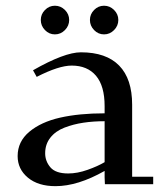

<svg xmlns="http://www.w3.org/2000/svg" viewBox="-20 -637 570 664"><path d="M41 -97.2Q41 -147.5 81.5 -181.4Q122.1 -215.3 188 -230.2Q253.9 -245.1 341.8 -245.1V-270Q341.8 -339.8 312 -375Q282.2 -410.2 228 -410.2Q183.1 -410.2 106.9 -371.1L94.2 -394Q203.1 -456.1 259.8 -456.1Q347.2 -456.1 392.1 -410.2Q437 -364.3 437 -274.9V-25.9H509.8V0H342.8L341.8 -23.9V-45.9Q249 6.8 171.9 6.8Q111.8 6.8 76.4 -22.7Q41 -52.2 41 -97.2ZM135.5 -533Q121.1 -547.9 121.1 -567.9Q121.1 -587.9 135.5 -602.5Q149.9 -617.2 169.9 -617.2Q189.9 -617.2 204.6 -602.5Q219.2 -587.9 219.2 -567.9Q219.2 -547.9 204.6 -533Q189.9 -518.1 169.9 -518.1Q149.9 -518.1 135.5 -533ZM136.2 -106.9Q136.2 -79.6 154.3 -58.3Q172.4 -37.1 215.8 -37.1Q247.6 -37.1 282.7 -49.6Q317.9 -62 341.8 -76.2V-217.8Q302.2 -217.8 268.1 -212.6Q233.9 -207.5 202.9 -195.6Q171.9 -183.6 154.1 -160.9Q136.2 -138.2 136.2 -106.9ZM305.4 -533Q291 -547.9 291 -567.9Q291 -587.9 305.4 -602.5Q319.8 -617.2 339.8 -617.2Q359.9 -617.2 374.5 -602.5Q389.2 -587.9 389.2 -567.9Q389.2 -547.9 374.5 -533Q359.9 -518.1 339.8 -518.1Q319.8 -518.1 305.4 -533Z"/></svg>

Font: Dehuti Alt
Style: Bold
Weight: 700
Version: Version 1.2